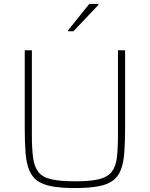

<svg xmlns="http://www.w3.org/2000/svg" viewBox="-20 -942 757 970"><path d="M359 8Q289 8 242.5 -0.5Q196 -9 168.5 -29Q141 -49 127 -84Q113 -119 109 -170.5Q105 -222 105 -294V-688H141V-264Q141 -192 147 -146Q153 -100 173.5 -73.5Q194 -47 238.5 -36.5Q283 -26 359 -26Q436 -26 479.5 -36.5Q523 -47 544 -73.5Q565 -100 570.5 -146Q576 -192 576 -264V-688H612V-294Q612 -222 608 -170.5Q604 -119 590.5 -84Q577 -49 549.5 -29Q522 -9 475.5 -0.5Q429 8 359 8ZM324 -784V-789L431 -922H477V-917L351 -784Z"/></svg>

Font: Saira Thin Thin
Style: Regular
Weight: 250
Version: Version 1.101